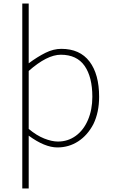

<svg xmlns="http://www.w3.org/2000/svg" viewBox="-20 -814 635 1077"><path d="M105 -794H141V-562V-459Q191 -496 235.5 -518Q280 -540 324 -540Q428 -540 482 -469Q536 -398 536 -271Q536 -184 504 -118Q471 -55 418.5 -21Q366 13 302 13Q231 13 141 -53V46V243H105ZM498 -271Q498 -382 454.5 -444.5Q411 -507 321 -507Q244 -507 141 -416V-91Q185 -54 228 -37Q271 -20 305 -20Q361 -20 405 -52Q449 -84 473.5 -141.5Q498 -199 498 -271Z"/></svg>

Font: Merged Yaku Han JP Thin
Style: Regular
Weight: 250
Designer: Ryoko NISHIZUKA 西塚涼子 (kana, bopomofo & ideographs); Paul D. Hunt (Latin, Greek & Cyrillic); Sandoll Communications 산돌커뮤니
Foundry: Adobe
Version: Version 2.004